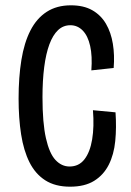

<svg xmlns="http://www.w3.org/2000/svg" viewBox="-20 -691 494 723"><path d="M244 12Q188 12 150.5 -12Q113 -36 91 -80Q69 -124 59.5 -185Q50 -246 50 -320Q50 -400 60.5 -465Q71 -530 94.5 -576Q118 -622 156 -646.5Q194 -671 247 -671Q295 -671 327.5 -652.5Q360 -634 379 -601.5Q398 -569 405 -526Q412 -483 408 -435L324 -426Q328 -480 319.5 -518Q311 -556 291.5 -576Q272 -596 245 -596Q218 -596 198.5 -577.5Q179 -559 166 -524Q153 -489 146.5 -438.5Q140 -388 140 -325Q140 -228 153 -170.5Q166 -113 189 -88.5Q212 -64 242 -64Q277 -64 298 -91Q319 -118 327 -166Q335 -214 330 -276L415 -268Q419 -211 414 -160Q409 -109 389.5 -70.5Q370 -32 334.5 -10Q299 12 244 12Z"/></svg>

Font: Bricolage Grotesque 24pt Condensed
Style: Regular
Weight: 400
Width: 3
Designer: Mathieu Triay
Foundry: Atelier Triay
Version: Version 1.001;gftools[0.9.33.dev8+g029e19f]